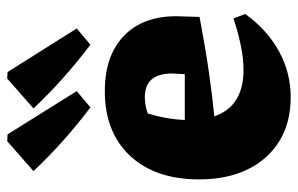

<svg xmlns="http://www.w3.org/2000/svg" viewBox="-167 -647 827 533"><g transform="rotate(-90 246.5 -380.5)"><path d="M243 13Q173 13 122 -18Q71 -49 43 -106Q15 -163 15 -241Q15 -363 80.5 -433Q146 -503 260 -503Q358 -503 413 -450.5Q468 -398 468 -304L466 -240Q381 -224 315.5 -214.5Q250 -205 190 -199Q218 -118 319 -118Q378 -118 462 -146L474 -113Q430 -52 370.5 -19.5Q311 13 243 13ZM198 -384Q182 -332 180 -281H307L309 -316Q309 -392 243 -392Q233 -392 221.5 -390Q210 -388 198 -384ZM215 -543Q118 -616 38 -701L121 -774L140 -773L260 -581ZM389 -543Q292 -616 212 -701L295 -774L313 -773L434 -581Z"/></g></svg>

Font: Piazzolla ExtraBold
Style: Regular
Weight: 800
Designer: Juan Pablo del Peral
Foundry: Huerta Tipografica
Version: Version 1.330